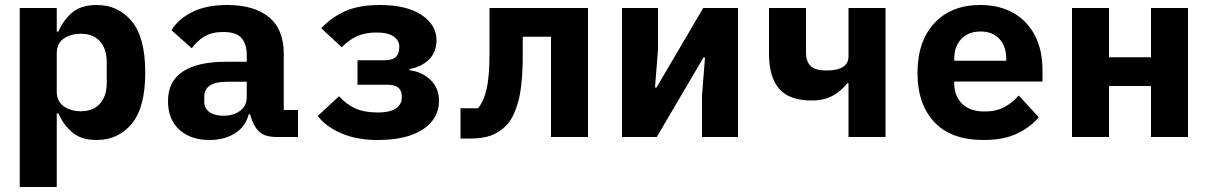

<svg xmlns="http://www.w3.org/2000/svg" viewBox="-20 -548 4840 768"><path d="M59 -516H207V-422H214Q234 -469 269.5 -498.5Q305 -528 367 -528Q453 -528 507 -463Q561 -398 561 -258Q561 -118 507 -53Q453 12 367 12Q305 12 269.5 -18Q234 -48 214 -94H207V200H59ZM303 -103Q353 -103 380 -133.5Q407 -164 407 -218V-298Q407 -352 380 -382.5Q353 -413 303 -413Q264 -413 235.5 -394Q207 -375 207 -334V-182Q207 -142 235.5 -122.5Q264 -103 303 -103Z M1087 0Q1038 0 1015.5 -22.5Q993 -45 982 -85L980 -91H975Q962 -41 919.5 -14.5Q877 12 818 12Q743 12 697.5 -29Q652 -70 652 -143Q652 -223 711.5 -262Q771 -301 884 -301H967V-327Q967 -373 945.5 -396.5Q924 -420 873 -420Q827 -420 797.5 -402Q768 -384 747 -355L666 -427Q692 -471 748 -499.5Q804 -528 890 -528Q996 -528 1055.5 -479.5Q1115 -431 1115 -333V-108H1172V0ZM874 -85Q913 -85 940 -104.5Q967 -124 967 -160V-221H888Q797 -221 797 -161V-141Q797 -114 818 -99.5Q839 -85 874 -85Z M1489 12Q1408 12 1346 -14.5Q1284 -41 1251 -84L1336 -163Q1366 -130 1402 -114Q1438 -98 1493 -98Q1539 -98 1563 -114Q1587 -130 1587 -157V-163Q1587 -209 1531 -209H1410V-307H1518Q1550 -307 1563.5 -320.5Q1577 -334 1577 -357V-363Q1577 -386 1554.5 -402Q1532 -418 1486 -418Q1442 -418 1409 -403.5Q1376 -389 1347 -359L1265 -435Q1306 -479 1361 -503.5Q1416 -528 1499 -528Q1607 -528 1666.5 -488Q1726 -448 1726 -388Q1726 -340 1696.5 -310.5Q1667 -281 1619 -272V-267Q1670 -260 1703 -227.5Q1736 -195 1736 -144Q1736 -74 1672.5 -31Q1609 12 1489 12Z M1822 -115H1892Q1915 -142 1926.5 -192Q1938 -242 1938 -335V-516H2332V0H2184V-401H2071V-331Q2071 -205 2052.5 -140Q2034 -75 2005 -46Q1977 -18 1944 -6Q1911 6 1863 6H1822Z M2468 0V-516H2612V-350L2600 -198H2606L2636 -249L2793 -516H2932V0H2788V-166L2800 -318H2794L2791 -313L2607 0Z M3374 -215H3369Q3345 -184 3310.5 -165Q3276 -146 3226 -146Q3138 -146 3097 -192.5Q3056 -239 3056 -333V-516H3204V-340Q3204 -301 3223 -283.5Q3242 -266 3285 -266Q3374 -266 3374 -323V-516H3522V0H3374Z M3914 12Q3784 12 3717 -60Q3650 -132 3650 -256Q3650 -383 3717.5 -455.5Q3785 -528 3901 -528Q3978 -528 4034 -496Q4090 -464 4120 -405.5Q4150 -347 4150 -266V-222H3797V-213Q3797 -164 3828.5 -133Q3860 -102 3919 -102Q3965 -102 3998 -120Q4031 -138 4055 -166L4135 -79Q4105 -42 4051 -15Q3997 12 3914 12ZM3902 -422Q3854 -422 3825.5 -392.5Q3797 -363 3797 -313V-305H4005V-313Q4005 -363 3977.5 -392.5Q3950 -422 3902 -422Z M4268 -516H4416V-319H4584V-516H4732V0H4584V-204H4416V0H4268Z"/></svg>

Font: Lilex Nerd Font
Style: Bold
Weight: 700
Designer: Mike Abbink, Paul van der Laan, Pieter van Rosmalen, Mikhael Khrustik
Foundry: Mikhael Khrustik
Version: Version 2.400; ttfautohint (v1.8.4.7-5d5b);Nerd Fonts 3.3.0